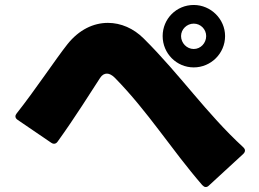

<svg xmlns="http://www.w3.org/2000/svg" viewBox="-20 -779 1040 772"><path d="M759 -508C828 -508 885 -564 885 -634C885 -702 828 -759 759 -759C689 -759 634 -703 634 -634C634 -564 690 -508 759 -508ZM820 -33 958 -160C963 -165 965 -169 965 -174C965 -178 963 -182 958 -187C809 -324 705 -478 558 -624C517 -665 466 -687 414 -687C356 -687 298 -660 251 -601C205 -543 120 -415 47 -323C44 -319 42 -315 42 -311C42 -306 45 -301 51 -297L186 -205C190 -202 194 -201 197 -201C203 -201 208 -204 212 -210C284 -310 344 -407 382 -465C390 -478 400 -483 410 -483C420 -483 431 -477 442 -466C577 -328 666 -182 793 -35C798 -30 802 -27 807 -27C812 -27 816 -29 820 -33ZM759 -582C731 -582 708 -606 708 -634C708 -661 731 -684 759 -684C787 -684 809 -661 809 -634C809 -606 787 -582 759 -582Z"/></svg>

Font: LINE Seed JP_OTF ExtraBold
Style: Regular
Weight: 800
Designer: LY Corporation & Fontrix & Fontworks
Version: Version 1.013